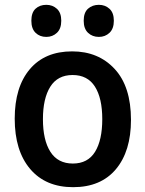

<svg xmlns="http://www.w3.org/2000/svg" viewBox="-20 -766 603 796"><path d="M283 10Q169 10 105 -65.5Q41 -141 41 -274Q41 -405 103.5 -479Q166 -553 279 -553Q388 -553 455.5 -480Q523 -407 523 -269Q523 -139 460.5 -64.5Q398 10 283 10ZM282 -88Q344 -88 374 -136.5Q404 -185 404 -272Q404 -359 373.5 -407Q343 -455 281 -455Q219 -455 188.5 -406.5Q158 -358 158 -272Q158 -185 189 -136.5Q220 -88 282 -88ZM390 -613Q363 -613 345 -630Q327 -647 327 -680Q327 -714 345 -730Q363 -746 390 -746Q416 -746 434 -729.5Q452 -713 452 -680Q452 -647 434 -630Q416 -613 390 -613ZM172 -613Q145 -613 127.5 -630Q110 -647 110 -680Q110 -714 127.5 -730Q145 -746 172 -746Q198 -746 216 -729.5Q234 -713 234 -680Q234 -647 216 -630Q198 -613 172 -613Z"/></svg>

Font: Noto Sans Mono SemiCondensed SemiBold
Style: Regular
Weight: 600
Width: 4
Designer: Monotype Design Team
Foundry: Monotype Imaging Inc.
Version: Version 2.014; ttfautohint (v1.8.4.7-5d5b)